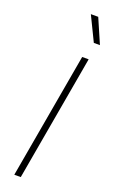

<svg xmlns="http://www.w3.org/2000/svg" viewBox="-177 -965 594 1004"><g transform="rotate(20 120.5 -463.0)"><path d="M175 -700H211L88 0H52ZM141 -926H182L241 -790H207Z"/></g></svg>

Font: Bai Jamjuree ExtraLight
Style: Italic
Weight: 275
Italic angle: -10°
Version: Version 1.000; ttfautohint (v1.6)